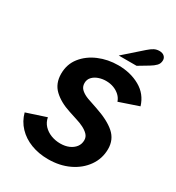

<svg xmlns="http://www.w3.org/2000/svg" viewBox="-207 -1002 1046 1140"><g transform="rotate(30 316.0 -432.0)"><path d="M296.9 12Q233.3 12 179.8 -8.4Q126.2 -28.8 89.4 -67.6Q52.6 -106.4 38.5 -159.4L172.4 -203.4Q178.1 -172.2 198.8 -150Q219.6 -127.9 249.7 -116.3Q279.8 -104.8 313.1 -104.8Q346.7 -104.8 372.5 -116.1Q398.3 -127.4 413.2 -147.1Q428 -166.9 428 -193.1Q428 -215.7 412.5 -231.5Q396.9 -247.2 374 -258.5Q351.1 -269.9 326.5 -277.2L268.7 -296.1Q197.2 -318.9 154.3 -359.4Q111.3 -399.9 111.3 -466.9Q111.3 -532.2 149.1 -580Q186.9 -627.7 248.5 -653.9Q310.1 -680 381 -680Q464.7 -680 529.5 -643.7Q594.3 -607.4 616.4 -534.6L484 -489.6Q476.7 -512 459.1 -528.4Q441.6 -544.8 417.6 -554Q393.6 -563.2 364.5 -563.2Q338.5 -563.2 314.3 -554.7Q290 -546.3 274.5 -529.5Q259 -512.7 259 -488.1Q259 -461.6 278 -444.9Q297 -428.2 325.4 -417.8L392.5 -395Q484.6 -364.3 530.5 -323.6Q576.5 -283 576.5 -218.7Q576.5 -152.9 539.5 -100.4Q502.6 -47.9 439.6 -18Q376.6 12 296.9 12ZM353.5 -731.2 477.7 -840.8Q498.7 -859.3 514.7 -867.5Q530.8 -875.7 550.2 -875.7Q571.1 -875.7 583.2 -864.9Q595.3 -854 595.3 -837.8Q595.3 -815.4 580.9 -800.4Q566.4 -785.4 544.1 -772.2L475.7 -731.2Z"/></g></svg>

Font: Atkinson Hyperlegible Mono ExtraLight
Style: Italic
Weight: 200
Italic angle: -12°
Monospace: yes
Designer: Elliott Scott, Megan Eiswerth, Linus Boman, Theodore Petrosky, Letters from Sweden
Foundry: Applied Design Works, Letters from Sweden
Version: Version 2.001